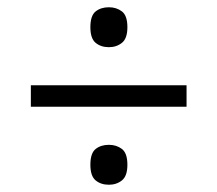

<svg xmlns="http://www.w3.org/2000/svg" viewBox="-20 -622 599 529"><path d="M65 -328V-387H494V-328ZM280 -113Q258 -113 243.5 -125Q229 -137 229 -168Q229 -200 243.5 -211.5Q258 -223 280 -223Q301 -223 316 -211.5Q331 -200 331 -168Q331 -137 316 -125Q301 -113 280 -113ZM280 -492Q258 -492 243.5 -504Q229 -516 229 -547Q229 -579 243.5 -590.5Q258 -602 280 -602Q301 -602 316 -590.5Q331 -579 331 -547Q331 -516 316 -504Q301 -492 280 -492Z"/></svg>

Font: Noto Serif Lao
Style: Regular
Weight: 400
Designer: Monotype Design Team
Foundry: Monotype Imaging Inc.
Version: Version 2.003